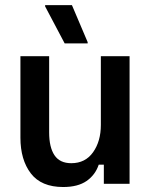

<svg xmlns="http://www.w3.org/2000/svg" viewBox="-20 -720 594 752"><path d="M227.5 12.5Q141.7 12.5 100.8 -40.8Q60 -94.2 60 -180.8V-500H172.5V-201.7Q172.5 -143.3 193.3 -112.1Q214.2 -80.8 259.2 -80.8Q314.2 -80.8 344.6 -123.8Q375 -166.7 375 -230.8V-500H487.5V0H386.7V-75H366.7Q353.3 -35 319.2 -11.2Q285 12.5 227.5 12.5ZM233.3 -550 156.7 -695V-700H261.7L323.3 -555V-550Z"/></svg>

Font: Familjen Grotesk GF Medium
Style: Regular
Weight: 500
Designer: Anders Wikstroem, Jonas Baeckman, Matilda Gysing, Kristian Moeller
Foundry: Familjen STHLM AB
Version: Version 2.000; Beta; Release 4; Build 6